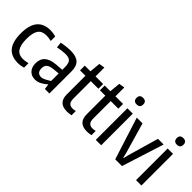

<svg xmlns="http://www.w3.org/2000/svg" viewBox="54 -1535 2318 2318"><g transform="rotate(45 1212.5 -376.5)"><path d="M265 10Q150 10 93 -58.5Q36 -127 36 -270Q36 -550 265 -550Q285 -550 307.5 -547Q330 -544 357 -536V-460Q333 -466 312.5 -468.5Q292 -471 272 -471Q199 -471 165.5 -423.5Q132 -376 132 -270Q132 -166 166 -117Q200 -68 272 -68Q306 -68 357 -80V-4Q337 2 312.5 6Q288 10 265 10Z M550 5Q489 5 453 -34.5Q417 -74 417 -141Q417 -291 606 -305L702 -312V-357Q702 -423 678.5 -449Q655 -475 597 -475Q585 -475 568 -473.5Q551 -472 533 -470Q515 -468 497 -465Q479 -462 465 -458L457 -531Q496 -539 537 -543.5Q578 -548 612 -548Q706 -548 750 -507Q794 -466 794 -379V0H717L708 -65H702Q672 -38 633.5 -16.5Q595 5 550 5ZM583 -68Q598 -68 614 -74Q630 -80 646 -88.5Q662 -97 676.5 -106Q691 -115 702 -122V-250L626 -243Q564 -237 537.5 -215.5Q511 -194 511 -149Q511 -109 529.5 -88.5Q548 -68 583 -68Z M1096 5Q950 5 950 -141V-459H858V-540H955L968 -679L1042 -691V-540H1172V-459H1042V-160Q1042 -112 1061.5 -90.5Q1081 -69 1118 -69Q1129 -69 1143 -70.5Q1157 -72 1169 -76V-3Q1129 5 1096 5Z M1436 5Q1290 5 1290 -141V-459H1198V-540H1295L1308 -679L1382 -691V-540H1512V-459H1382V-160Q1382 -112 1401.5 -90.5Q1421 -69 1458 -69Q1469 -69 1483 -70.5Q1497 -72 1509 -76V-3Q1469 5 1436 5Z M1632 -651Q1575 -651 1575 -708Q1575 -763 1632 -763Q1689 -763 1689 -708Q1689 -651 1632 -651ZM1586 -540H1678V0H1586Z M1748 -534V-540H1844L1959 -142L1972 -85H1980L1993 -142L2108 -540H2203V-534L2033 0H1918Z M2319 -651Q2262 -651 2262 -708Q2262 -763 2319 -763Q2376 -763 2376 -708Q2376 -651 2319 -651ZM2273 -540H2365V0H2273Z"/></g></svg>

Font: Encode Sans Compressed
Style: Medium
Weight: 500
Designer: Pablo Impallari, Andres Torresi
Foundry: Pablo Impallari, Andres Torresi
Version: Version 1.000; ttfautohint (v1.00) -l 8 -r 50 -G 200 -x 14 -